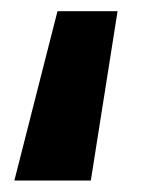

<svg xmlns="http://www.w3.org/2000/svg" viewBox="-20 -104 280 334"><path d="M5 210 80 -84.5H184.5L138 210Z"/></svg>

Font: Geologica Thin Roman SemiBold
Style: Regular
Weight: 600
Version: Version 1.010;gftools[0.9.28]